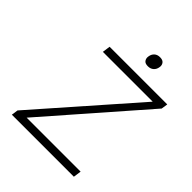

<svg xmlns="http://www.w3.org/2000/svg" viewBox="-237 -1008 1147 1147"><g transform="rotate(45 336.5 -434.5)"><path d="M60 0 66 -42 600 -650H179L186 -700H673L667 -659L135 -50H591L584 0ZM430 -779Q408 -779 399 -789.5Q390 -800 390 -815Q390 -819 391 -824Q394 -844 407.5 -856.5Q421 -869 443 -869Q465 -869 474.5 -858.5Q484 -848 484 -833Q484 -829 483 -824Q480 -804 466 -791.5Q452 -779 430 -779Z"/></g></svg>

Font: Lexend ExtLt
Style: Italic
Weight: 250
Italic angle: -8.13011°
Designer: Bonnie Shaver-Troup, Thomas Jockin
Foundry: Lexend
Version: Version 1.007